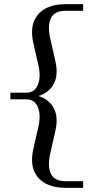

<svg xmlns="http://www.w3.org/2000/svg" viewBox="-20 -760 441 924"><path d="M380 112V144H295Q239 144 199.5 123Q160 102 143.5 61Q127 20 140 -41L164 -147Q178 -206 162.5 -244Q147 -282 107 -282H30V-314H107Q147 -314 162.5 -352.5Q178 -391 164 -449L140 -555Q127 -616 143.5 -657Q160 -698 199.5 -719Q239 -740 295 -740H380V-708H295Q242 -708 225 -672.5Q208 -637 222 -574L246 -468Q262 -399 238.5 -356Q215 -313 165 -298Q215 -283 238.5 -240Q262 -197 246 -128L222 -22Q208 41 225 76.5Q242 112 295 112Z"/></svg>

Font: Inria Serif
Style: Regular
Weight: 400
Designer: Black Foundry Team
Foundry: Black Foundry
Version: Version 1.000; ttfautohint (v1.8.3)